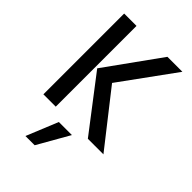

<svg xmlns="http://www.w3.org/2000/svg" viewBox="-267 -779 1133 1133"><g transform="rotate(45 299.5 -212.5)"><path d="M176 0H73V-674H176ZM249 249H172L253 51H362ZM574 0H444L189 -333L434 -674H559L312 -334Z"/></g></svg>

Font: Hind Mysuru Medium
Style: Regular
Weight: 500
Designer: Manushi Parikh, Hitesh Malaviya
Foundry: Indian Type Foundry
Version: Version 0.703;PS 1.0;hotconv 1.0.86;makeotf.lib2.5.63406